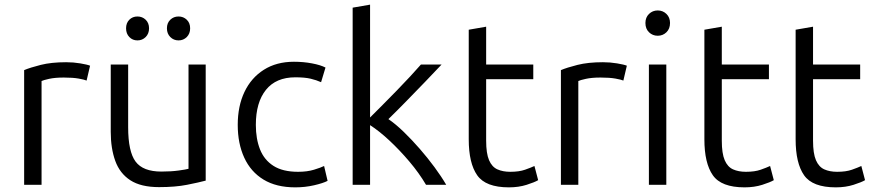

<svg xmlns="http://www.w3.org/2000/svg" viewBox="-20 -796 3760 827"><path d="M84 0V-494Q110 -505 155.5 -516.5Q201 -528 265 -528Q296 -528 326 -523Q356 -518 368 -513L353 -449Q344 -453 319 -457.5Q294 -462 255 -462Q217 -462 192 -456.5Q167 -451 159 -447V0Z M665 10Q587 10 541.5 -19.5Q496 -49 476.5 -103Q457 -157 457 -228V-518H532V-248Q532 -143 564 -100Q596 -57 675 -57Q717 -57 749.5 -61.5Q782 -66 792 -69V-518H866V-18Q836 -10 785.5 0Q735 10 665 10ZM749 -622Q728 -622 713.5 -636.5Q699 -651 699 -674Q699 -697 713.5 -711Q728 -725 749 -725Q770 -725 784.5 -711Q799 -697 799 -674Q799 -651 784.5 -636.5Q770 -622 749 -622ZM572 -622Q551 -622 537 -636.5Q523 -651 523 -674Q523 -697 537 -711Q551 -725 572 -725Q593 -725 607.5 -711Q622 -697 622 -674Q622 -651 607.5 -636.5Q593 -622 572 -622Z M1252 11Q1170 11 1115 -22.5Q1060 -56 1032 -117Q1004 -178 1004 -258Q1004 -339 1033 -400Q1062 -461 1116.5 -495.5Q1171 -530 1246 -530Q1287 -530 1324 -523Q1361 -516 1382 -505L1363 -442Q1343 -451 1318 -457Q1293 -463 1252 -463Q1169 -463 1125.5 -409Q1082 -355 1082 -258Q1082 -198 1100 -152.5Q1118 -107 1158 -81.5Q1198 -56 1264 -56Q1303 -56 1332.5 -65Q1362 -74 1376 -81L1391 -17Q1372 -7 1333 2Q1294 11 1252 11Z M1499 0V-763L1574 -776V-290Q1598 -314 1628 -344Q1658 -374 1689 -406Q1720 -438 1747 -467Q1774 -496 1793 -518H1882Q1852 -486 1811.5 -444Q1771 -402 1729.5 -359.5Q1688 -317 1653 -283Q1685 -261 1719.5 -227.5Q1754 -194 1788 -155Q1822 -116 1851.5 -76Q1881 -36 1902 0H1815Q1785 -51 1743 -100.5Q1701 -150 1657 -191Q1613 -232 1574 -257V0Z M2172 11Q2072 11 2035.5 -41Q1999 -93 1999 -196V-668L2074 -681V-518H2277V-455H2074V-190Q2074 -135 2086.5 -106Q2099 -77 2122.5 -66.5Q2146 -56 2178 -56Q2216 -56 2241.5 -65Q2267 -74 2282 -81L2298 -20Q2283 -11 2248.5 0Q2214 11 2172 11Z M2396 0V-494Q2422 -505 2467.5 -516.5Q2513 -528 2577 -528Q2608 -528 2638 -523Q2668 -518 2680 -513L2665 -449Q2656 -453 2631 -457.5Q2606 -462 2567 -462Q2529 -462 2504 -456.5Q2479 -451 2471 -447V0Z M2775 0V-518H2850V0ZM2813 -642Q2791 -642 2775.5 -657Q2760 -672 2760 -697Q2760 -721 2775.5 -736Q2791 -751 2813 -751Q2835 -751 2850.5 -736Q2866 -721 2866 -697Q2866 -672 2850.5 -657Q2835 -642 2813 -642Z M3187 11Q3087 11 3050.5 -41Q3014 -93 3014 -196V-668L3089 -681V-518H3292V-455H3089V-190Q3089 -135 3101.5 -106Q3114 -77 3137.5 -66.5Q3161 -56 3193 -56Q3231 -56 3256.5 -65Q3282 -74 3297 -81L3313 -20Q3298 -11 3263.5 0Q3229 11 3187 11Z M3580 11Q3480 11 3443.5 -41Q3407 -93 3407 -196V-668L3482 -681V-518H3685V-455H3482V-190Q3482 -135 3494.5 -106Q3507 -77 3530.5 -66.5Q3554 -56 3586 -56Q3624 -56 3649.5 -65Q3675 -74 3690 -81L3706 -20Q3691 -11 3656.5 0Q3622 11 3580 11Z"/></svg>

Font: Ubuntu Sans
Style: Regular
Weight: 400
Designer: Dalton Maag Ltd
Foundry: Dalton Maag Ltd
Version: Version 1.006; ttfautohint (v1.8.4.7-5d5b)